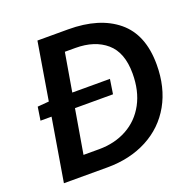

<svg xmlns="http://www.w3.org/2000/svg" viewBox="-128 -840 948 963"><g transform="rotate(-20 346.5 -359.0)"><path d="M60 -406 121 -411 172 -718H336Q502 -718 597.5 -639.5Q693 -561 693 -401Q693 -279 642 -188.5Q591 -98 498 -49Q405 0 284 0H52L108 -335H49ZM564 -400Q564 -512 502.5 -565Q441 -618 338 -618H282L247 -413H448L436 -335H233L193 -100H276Q360 -100 425.5 -136Q491 -172 527.5 -239.5Q564 -307 564 -400Z"/></g></svg>

Font: Nebula Sans Semibold
Style: Regular
Weight: 600
Italic angle: -9°
Designer: Paul D. Hunt for Adobe (as Source Sans)
Foundry: Nebula Entertainment & Broadcasting LLC
Version: Version 1.010